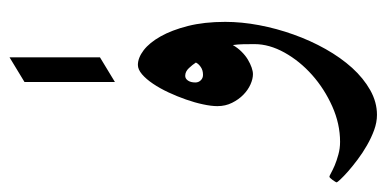

<svg xmlns="http://www.w3.org/2000/svg" viewBox="-258 -349 798 396"><g transform="rotate(-90 141.0 -151.0)"><path d="M293.9 -85.4Q293.9 -51.8 287.1 -15.6Q280.3 20.5 267.8 55.4Q255.4 90.3 237.8 121.6Q220.2 152.8 199 176.3Q177.7 199.7 153.1 213.6Q128.4 227.5 102.1 227.5Q86.9 227.5 70.8 221.7Q54.7 215.8 39.1 206.8Q23.4 197.8 9.8 187.5Q-3.9 177.2 -14.4 168Q-24.9 158.7 -31 152.1Q-37.1 145.5 -37.1 144.5Q-37.1 143.6 -35.6 141.1Q-34.2 138.7 -32.2 136Q-30.3 133.3 -28.3 131.3Q-26.4 129.4 -25.4 129.4Q-23.9 129.4 -17.8 132.8Q-11.7 136.2 -2 140.4Q7.8 144.5 20.3 147.9Q32.7 151.4 46.4 151.4Q83.5 151.4 119.6 135.3Q155.8 119.1 184.3 93.8Q212.9 68.4 230.5 36.9Q248 5.4 248 -24.9Q248 -37.1 247.8 -48.1Q247.6 -59.1 246.1 -69.8Q240.2 -59.6 232.4 -51.8Q224.6 -43.9 216.1 -38.8Q207.5 -33.7 199.7 -31Q191.9 -28.3 186 -28.3Q176.3 -28.3 164.8 -33.4Q153.3 -38.6 143.6 -48.1Q133.8 -57.6 127 -71.3Q120.1 -85 120.1 -101.6Q120.1 -114.3 123.8 -131.3Q127.4 -148.4 133.8 -166.5Q140.1 -184.6 148.4 -202.4Q156.7 -220.2 166.3 -234.4Q175.8 -248.5 185.8 -257.1Q195.8 -265.6 205.1 -265.6Q219.7 -265.6 235.4 -253.7Q251 -241.7 263.9 -218.8Q276.9 -195.8 285.4 -162.4Q293.9 -128.9 293.9 -85.4ZM210 -146Q205.6 -152.8 198.5 -160.4Q191.4 -168 182.6 -168Q176.8 -168 172.9 -162.4Q168.9 -156.7 168.9 -147Q168.9 -140.6 173.3 -136Q177.7 -131.3 184.6 -131.3Q194.3 -131.3 200.9 -136Q207.5 -140.6 210 -146ZM169.9 -313V-499.5L220.7 -530.3V-343.8Z"/></g></svg>

Font: Scheherazade
Style: Bold
Weight: 700
Version: Version 2.100 (build 932/914)